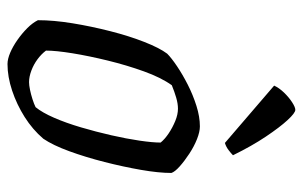

<svg xmlns="http://www.w3.org/2000/svg" viewBox="-164 -624 788 499"><g transform="rotate(90 229.5 -374.0)"><path d="M146 0Q133 0 116.5 -7Q100 -14 83 -26Q66 -38 52.5 -51.5Q39 -65 32 -79Q32 -120 40 -169Q48 -218 60.5 -267Q73 -316 88.5 -355.5Q104 -395 119 -415Q130 -426 151.5 -440.5Q173 -455 199.5 -468.5Q226 -482 254.5 -491Q283 -500 308 -500Q322 -500 341 -492.5Q360 -485 379 -472.5Q398 -460 412 -447.5Q426 -435 429 -426Q429 -393 421 -347Q413 -301 400.5 -252Q388 -203 372.5 -160.5Q357 -118 340 -93Q316 -65 283.5 -44.5Q251 -24 215 -12Q179 0 146 0ZM193 -56Q201 -56 213 -58.5Q225 -61 237.5 -65Q250 -69 258 -73Q272 -90 285.5 -121Q299 -152 310.5 -191Q322 -230 331 -269.5Q340 -309 345 -343Q350 -377 350 -398Q341 -409 326 -419Q311 -429 294 -436Q277 -443 262 -443Q249 -443 233.5 -438.5Q218 -434 201 -427Q181 -399 165 -354.5Q149 -310 137 -261Q125 -212 118 -169Q111 -126 111 -100Q120 -88 133.5 -78Q147 -68 163 -62Q179 -56 193 -56ZM351 -565 202 -693Q208 -706 220 -718.5Q232 -731 245 -739.5Q258 -748 265 -748Q273 -748 291.5 -728Q310 -708 334.5 -671.5Q359 -635 383 -586Q378 -581 369.5 -574.5Q361 -568 351 -565Z"/></g></svg>

Font: Texturina Medium 12pt Light
Style: Italic
Weight: 300
Italic angle: -11°
Version: Version 1.002